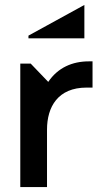

<svg xmlns="http://www.w3.org/2000/svg" viewBox="-20 -756 426 776"><path d="M95 -601H321V-736L95 -612ZM62 0H170V-232C170 -324 214 -402 330 -402H354V-508H339C273 -508 214 -483 175 -425L104 -499H62Z"/></svg>

Font: LaHaus Display SemiBold
Style: Regular
Weight: 600
Designer: We are Make, BastardaType, Dalton Maag Ltd
Foundry: BastardaType, Dalton Maag Ltd
Version: Version 3.100;Glyphs 3.3 (3331)